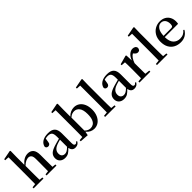

<svg xmlns="http://www.w3.org/2000/svg" viewBox="292 -2200 3603 3603"><g transform="rotate(-45 2093.5 -398.5)"><path d="M458 0H383.8V-28.8L459 -37.1L460.9 -231.9V-358.9Q460.9 -426.3 438 -453.6Q415 -481 376 -481Q346.7 -481 309.8 -464.1Q272.9 -447.3 231 -405.8V-231.9Q231 -204.6 231.2 -169.7Q231.4 -134.8 231.9 -99.6Q232.4 -64.5 232.9 -36.1L300.8 -28.8V0H40V-28.8L117.2 -37.1L119.1 -231.9V-746.1L36.1 -751V-777.8L217.8 -813L231.9 -804.2L229 -647V-436Q276.9 -492.2 324.2 -517.6Q371.6 -543 424.8 -543Q493.2 -543 533.7 -498.3Q574.2 -453.6 574.2 -351.1V-231.9L576.2 -36.1L646 -28.8V0Z M1138.7 15.1Q1095.2 15.1 1070.6 -9.3Q1045.9 -33.7 1037.6 -77.1Q995.6 -31.2 958.3 -7.6Q920.9 16.1 864.7 16.1Q803.2 16.1 763.4 -19Q723.6 -54.2 723.6 -117.2Q723.6 -178.7 765.6 -219.5Q807.6 -260.3 915.5 -291Q942.9 -299.3 973.9 -307.6Q1004.9 -315.9 1035.6 -324.2V-372.1Q1035.6 -453.1 1010.5 -481.4Q985.4 -509.8 926.8 -509.8Q894.5 -509.8 861.8 -500L850.6 -428.2Q847.2 -392.1 830.8 -377Q814.5 -361.8 793 -361.8Q747.6 -361.8 738.8 -403.8Q750 -468.3 807.6 -505.6Q865.2 -543 961.9 -543Q1056.2 -543 1100.3 -499Q1144.5 -455.1 1144.5 -356V-100.1Q1144.5 -60.1 1154.3 -45.4Q1164.1 -30.8 1182.6 -30.8Q1194.8 -30.8 1204.6 -37.4Q1214.4 -43.9 1227.5 -61L1243.7 -45.9Q1210.4 15.1 1138.7 15.1ZM1035.6 -108.9V-296.9Q1009.3 -290 984.9 -282.7Q960.4 -275.4 941.9 -268.1Q883.8 -245.6 856.7 -212.2Q829.6 -178.7 829.6 -132.8Q829.6 -86.4 853.5 -63.7Q877.4 -41 915.5 -41Q940.4 -41 967.5 -54.7Q994.6 -68.4 1035.6 -108.9Z M1639.2 16.1Q1595.7 16.1 1554.4 -3.4Q1513.2 -22.9 1478 -64.9L1463.9 12.2L1290 0V-28.8L1367.2 -36.1Q1367.7 -64.5 1368.2 -99.6Q1368.7 -134.8 1368.9 -169.7Q1369.1 -204.6 1369.1 -231.9V-746.1L1286.1 -751V-777.8L1467.8 -813L1481.9 -804.2L1479 -647V-464.8Q1517.1 -505.4 1560.8 -524.2Q1604.5 -543 1649.9 -543Q1711.4 -543 1759.8 -510.3Q1808.1 -477.5 1835.9 -416Q1863.8 -354.5 1863.8 -268.1Q1863.8 -186 1835.4 -121.8Q1807.1 -57.6 1756.3 -20.8Q1705.6 16.1 1639.2 16.1ZM1481 -438V-92.8Q1509.3 -65.4 1537.4 -53.2Q1565.4 -41 1597.2 -41Q1636.2 -41 1669.7 -61.8Q1703.1 -82.5 1723.6 -132.3Q1744.1 -182.1 1744.1 -269Q1744.1 -382.8 1703.1 -435.3Q1662.1 -487.8 1599.1 -487.8Q1571.8 -487.8 1543.7 -478.3Q1515.6 -468.8 1481 -438Z M2018.6 0H1936.5V-28.8L2019.5 -37.1L2021.5 -231.9V-746.1L1938.5 -751V-777.8L2122.6 -813L2137.2 -804.2L2133.3 -647V-231.9Q2133.3 -187 2134 -134.8Q2134.8 -82.5 2136.2 -37.1L2216.3 -28.8V0Z M2702.6 15.1Q2659.2 15.1 2634.5 -9.3Q2609.9 -33.7 2601.6 -77.1Q2559.6 -31.2 2522.2 -7.6Q2484.9 16.1 2428.7 16.1Q2367.2 16.1 2327.4 -19Q2287.6 -54.2 2287.6 -117.2Q2287.6 -178.7 2329.6 -219.5Q2371.6 -260.3 2479.5 -291Q2506.8 -299.3 2537.8 -307.6Q2568.8 -315.9 2599.6 -324.2V-372.1Q2599.6 -453.1 2574.5 -481.4Q2549.3 -509.8 2490.7 -509.8Q2458.5 -509.8 2425.8 -500L2414.6 -428.2Q2411.1 -392.1 2394.8 -377Q2378.4 -361.8 2356.9 -361.8Q2311.5 -361.8 2302.7 -403.8Q2314 -468.3 2371.6 -505.6Q2429.2 -543 2525.9 -543Q2620.1 -543 2664.3 -499Q2708.5 -455.1 2708.5 -356V-100.1Q2708.5 -60.1 2718.3 -45.4Q2728 -30.8 2746.6 -30.8Q2758.8 -30.8 2768.6 -37.4Q2778.3 -43.9 2791.5 -61L2807.6 -45.9Q2774.4 15.1 2702.6 15.1ZM2599.6 -108.9V-296.9Q2573.2 -290 2548.8 -282.7Q2524.4 -275.4 2505.9 -268.1Q2447.8 -245.6 2420.7 -212.2Q2393.6 -178.7 2393.6 -132.8Q2393.6 -86.4 2417.5 -63.7Q2441.4 -41 2479.5 -41Q2504.4 -41 2531.5 -54.7Q2558.6 -68.4 2599.6 -108.9Z M2924.8 0H2849.1V-28.8L2926.3 -37.1L2928.2 -231.9V-300.8Q2928.2 -352.1 2927.5 -388.2Q2926.8 -424.3 2924.8 -460.9L2841.8 -466.8V-492.2L3021 -541L3034.2 -532.2L3041 -395Q3064.9 -464.8 3110.6 -503.9Q3156.2 -543 3204.1 -543Q3235.4 -543 3259.3 -529.3Q3283.2 -515.6 3290 -484.9Q3289.1 -455.6 3274.9 -437.3Q3260.7 -418.9 3230 -418.9Q3207.5 -418.9 3190.7 -431.2Q3173.8 -443.4 3156.2 -464.8L3147.9 -474.1Q3079.1 -435.1 3041 -323.2V-231.9L3043 -39.1L3137.2 -28.8V0Z M3395 0H3313V-28.8L3396 -37.1L3397.9 -231.9V-746.1L3314.9 -751V-777.8L3499 -813L3513.7 -804.2L3509.8 -647V-231.9Q3509.8 -187 3510.5 -134.8Q3511.2 -82.5 3512.7 -37.1L3592.8 -28.8V0Z M3936 16.1Q3857.4 16.1 3797.1 -15.9Q3736.8 -47.9 3702.4 -110.1Q3668 -172.4 3668 -264.2Q3668 -351.6 3704.3 -414.1Q3740.7 -476.6 3799.8 -509.8Q3858.9 -543 3928.2 -543Q3998 -543 4046.6 -514.4Q4095.2 -485.8 4120.6 -437.3Q4146 -388.7 4146 -328.1Q4146 -292.5 4140.1 -267.1H3787.1Q3789.1 -149.4 3840.6 -95.7Q3892.1 -42 3971.2 -42Q4024.4 -42 4062 -61.5Q4099.6 -81.1 4127.9 -117.2L4145 -103Q4112.8 -46.9 4060.1 -15.4Q4007.3 16.1 3936 16.1ZM3788.1 -299.8H3988.8Q4018.1 -299.8 4028.6 -315.9Q4039.1 -332 4039.1 -369.1Q4039.1 -433.6 4008.1 -471.7Q3977.1 -509.8 3923.8 -509.8Q3870.1 -509.8 3831.1 -457.3Q3792 -404.8 3788.1 -299.8Z"/></g></svg>

Font: Source Han Serif TW SemiBold
Style: Regular
Weight: 600
Designer: Ryoko NISHIZUKA Ë•øÂ°öÊ∂ºÂ≠ê (kana & ideographs); Frank Grie√ühammer (Latin, Greek & Cyrillic); Wenlong ZHANG Âº†ÊñáÈæô 
Foundry: Adobe
Version: Version 2.003;hotconv 1.1.1;makeotfexe 2.6.0